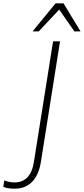

<svg xmlns="http://www.w3.org/2000/svg" viewBox="-88 -955 507 1161"><path d="M1 186Q-15 186 -32.5 184Q-50 182 -68 175L-62 136Q-44 143 -28.5 145.5Q-13 148 1 148Q47 148 77 118Q107 88 117 24L233 -705H275L159 26Q151 76 130.5 112Q110 148 77.5 167Q45 186 1 186ZM109 -765 248 -935H296L399 -765H362L270 -897L146 -765Z"/></svg>

Font: Mulish ExtraLight ExtraLight
Style: Italic
Weight: 250
Italic angle: -9°
Version: Version 3.603